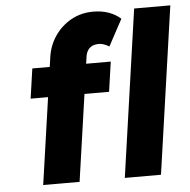

<svg xmlns="http://www.w3.org/2000/svg" viewBox="-53 -794 836 846"><g transform="rotate(-5 365.5 -371.0)"><path d="M104 0 184 -557Q191 -609 219.5 -651Q248 -693 292 -717.5Q336 -742 390 -742Q428 -742 458.5 -731Q489 -720 511 -700L448 -583Q436 -590 424.5 -594Q413 -598 403 -598Q385 -598 372.5 -592Q360 -586 352.5 -573.5Q345 -561 343 -543L265 0H185Q158 0 137.5 0Q117 0 104 0ZM82 -384 101 -516H448L429 -384ZM465 0 571 -740H731L625 0Z"/></g></svg>

Font: Lexend
Style: Bold Italic
Weight: 700
Italic angle: -8.13011°
Designer: Bonnie Shaver-Troup, Thomas Jockin
Foundry: Lexend
Version: Version 1.007